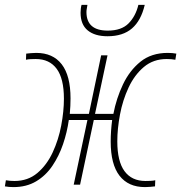

<svg xmlns="http://www.w3.org/2000/svg" viewBox="-32 -754 740 784"><path d="M23 10Q4 10 -12 7L-8 -18Q8 -15 27 -15Q82 -15 120.5 -47.5Q159 -80 183 -131.5Q207 -183 218 -241.5Q229 -300 229 -351Q229 -433 199.5 -473Q170 -513 114 -513Q104 -513 93 -512.5Q82 -512 74 -510L75 -535Q83 -536 94.5 -537Q106 -538 116 -538Q184 -538 220 -491.5Q256 -445 256 -352Q256 -322 253 -289H331L381 -528H407L356 -289H431Q443 -352 470 -409Q497 -466 541.5 -502Q586 -538 653 -538Q672 -538 688 -535L684 -510Q668 -513 649 -513Q594 -513 555.5 -480.5Q517 -448 493 -396.5Q469 -345 458 -286.5Q447 -228 447 -177Q447 -95 476.5 -55Q506 -15 562 -15Q572 -15 583 -15.5Q594 -16 602 -18L601 7Q593 8 581.5 9Q570 10 560 10Q492 10 456 -36.5Q420 -83 420 -176Q420 -218 426 -264H351L295 0H269L325 -264H249Q242 -214 225.5 -165.5Q209 -117 182 -77Q155 -37 115.5 -13.5Q76 10 23 10ZM407 -606Q355 -606 326 -630Q297 -654 297 -702Q297 -709 298 -718.5Q299 -728 301 -734H325Q324 -726 322.5 -719Q321 -712 321 -705Q321 -629 408 -629Q464 -629 493 -658.5Q522 -688 533 -734H559Q544 -670 507 -638Q470 -606 407 -606Z"/></svg>

Font: Noto Sans Disp Thin
Style: Italic
Weight: 100
Italic angle: -12°
Designer: Monotype Design Team
Foundry: Monotype Imaging Inc.
Version: Version 2.000;GOOG;noto-source:20170915:90ef993387c0